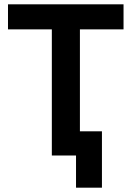

<svg xmlns="http://www.w3.org/2000/svg" viewBox="-20 -720 610 889"><path d="M220 0H332V149H452V-112H350V-584H552V-700H17V-584H220Z"/></svg>

Font: Chess Sans SemiBold
Style: Regular
Weight: 600
Designer: Wolf Bōese
Foundry: Wolf Bōese
Version: Version 7.223;Glyphs 3.3 (3306)